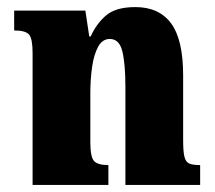

<svg xmlns="http://www.w3.org/2000/svg" viewBox="-20 -522 607 542"><path d="M545 -56V0H334V-277Q334 -341 325.5 -376.5Q317 -412 290 -412Q269 -412 257 -390Q245 -368 240 -333Q235 -298 235 -258V-121Q235 -80 245 -68Q255 -56 286 -56V0H72V-372Q72 -413 62 -424.5Q52 -436 20 -436V-492H221L232 -419H236Q252 -455 279.5 -478.5Q307 -502 362 -502Q429 -502 463 -456Q497 -410 497 -309V-126Q497 -95 500.5 -80Q504 -65 514 -60.5Q524 -56 545 -56Z"/></svg>

Font: Noto Serif Armenian ExtraCondensed Black
Style: Regular
Weight: 900
Width: 2
Designer: Monotype Design Team
Foundry: Monotype Imaging Inc.
Version: Version 2.008; ttfautohint (v1.8.4.7-5d5b)